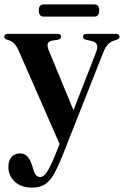

<svg xmlns="http://www.w3.org/2000/svg" viewBox="-20 -612 564 873"><path d="M231.5 91.5 251 43 66 -379Q55.5 -403.5 43.5 -415.2Q31.5 -427 12.5 -431.5Q-0.5 -435 -0.5 -445Q-0.5 -458 16 -458H241Q257.5 -458 257.5 -445Q257.5 -434.5 244 -431.5L218 -427.5Q200.5 -424 197 -413Q193.5 -402 203.5 -378.5L314 -111L414.5 -368Q425.5 -396 420.8 -408.5Q416 -421 395 -426L371.5 -431Q357.5 -434.5 357.5 -444.5Q357.5 -458 374 -458H507Q523.5 -458 523.5 -444.5Q523.5 -436 510.5 -431Q486.5 -425 473.5 -413Q460.5 -401 449.5 -373.5L267 88.5Q244 146.5 225 179.8Q206 213 183.2 227Q160.5 241 125.5 241Q76 241 47 213.8Q18 186.5 18 147Q18 118 32.5 101.8Q47 85.5 70 85.5Q91.5 85.5 104 99Q116.5 112.5 124.5 136L130.5 155.5Q134.5 172 142.8 182.5Q151 193 162.5 193Q178.5 193 193.5 170.2Q208.5 147.5 231.5 91.5ZM156.5 -564.5Q156.5 -592 178.5 -592H409Q431 -592 431 -564.5Q431 -536.5 409 -536.5H178.5Q156.5 -536.5 156.5 -564.5Z"/></svg>

Font: Fraunces 72pt SemiBold
Style: Regular
Weight: 600
Version: Version 1.000;[b76b70a41]